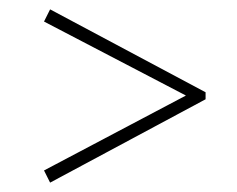

<svg xmlns="http://www.w3.org/2000/svg" viewBox="-20 -486 507 410"><path d="M74 -440 87 -466 419 -289V-274L87 -96L74 -122L377 -282Z"/></svg>

Font: Piazzolla Thin
Style: Regular
Weight: 100
Designer: Juan Pablo del Peral
Foundry: Huerta Tipografica
Version: Version 1.330